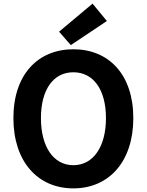

<svg xmlns="http://www.w3.org/2000/svg" viewBox="-20 -1026 810 1060"><path d="M385 14C581 14 716 -133 716 -374C716 -614 581 -754 385 -754C189 -754 54 -614 54 -374C54 -133 189 14 385 14ZM385 -114C275 -114 206 -216 206 -374C206 -532 275 -627 385 -627C495 -627 565 -532 565 -374C565 -216 495 -114 385 -114ZM371 -777 570 -910 491 -1006 306 -851Z"/></svg>

Font: Noto Sans CJK SC
Style: Bold
Weight: 700
Designer: Ryoko NISHIZUKA 西塚涼子 (kana, bopomofo & ideographs); Paul D. Hunt (Latin, Greek & Cyrillic); Sandoll Communications 산돌커뮤니
Foundry: Adobe
Version: Version 2.004;hotconv 1.0.118;makeotfexe 2.5.65603